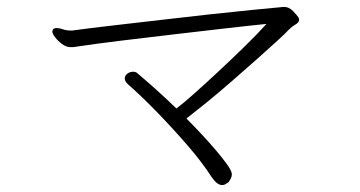

<svg xmlns="http://www.w3.org/2000/svg" viewBox="-20 -587 1040 554"><path d="M800 -567H798Q765 -564 709 -558.5Q653 -553 584.5 -545.5Q516 -538 444 -529.5Q372 -521 306 -513.5Q240 -506 189 -499H183Q171 -499 161.5 -502.5Q152 -506 144 -506Q135 -506 133 -502Q131 -498 131 -496Q131 -490 139 -479.5Q147 -469 159 -460Q171 -451 183 -451Q186 -451 190 -451Q194 -451 198 -452Q258 -461 332 -470Q406 -479 483 -488Q560 -497 629.5 -505Q699 -513 749 -518Q721 -487 684 -451Q647 -415 610 -380.5Q573 -346 541 -317.5Q509 -289 489 -274Q459 -303 430 -329Q401 -355 376 -376Q372 -380 364 -380Q355 -380 347.5 -374.5Q340 -369 340 -360Q340 -353 349 -344Q389 -309 434.5 -262Q480 -215 521.5 -167Q563 -119 590 -77Q599 -64 606.5 -58.5Q614 -53 621 -53Q626 -53 630.5 -55.5Q635 -58 639 -61Q643 -66 646 -72Q649 -78 649 -84Q649 -93 636 -111.5Q623 -130 602.5 -154Q582 -178 559.5 -202Q537 -226 518 -245Q540 -262 574.5 -290Q609 -318 647.5 -351.5Q686 -385 721.5 -416.5Q757 -448 782 -471Q807 -494 814 -502Q823 -511 832 -516Q843 -522 843 -530Q843 -533 841 -537Q837 -543 825.5 -555Q814 -567 800 -567Z"/></svg>

Font: Klee One
Style: Regular
Weight: 400
Designer: Fontworks Inc.
Foundry: Fontworks Inc.
Version: Version 1.100